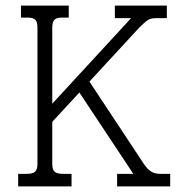

<svg xmlns="http://www.w3.org/2000/svg" viewBox="-20 -667 674 687"><path d="M45 -45H76Q98 -45 106 -53Q114 -61 114 -81V-568Q114 -588 106.5 -596Q99 -604 80 -604H55V-647H226V-604H201Q182 -604 174.5 -596Q167 -588 167 -568V-296L449 -602H391V-647H577V-602H537Q519 -602 508.5 -595Q498 -588 479 -569L300 -375L495 -80Q508 -61 521 -53Q534 -45 554 -45H589V0H399V-45H457L264 -336L167 -231V-81Q167 -61 175 -53Q183 -45 205 -45H236V0H45Z"/></svg>

Font: Pridi ExtraLight
Style: Regular
Weight: 275
Designer: Katatrad Team
Foundry: CadsonDemak
Version: Version 1.001